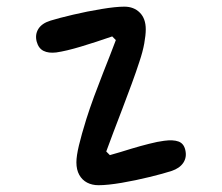

<svg xmlns="http://www.w3.org/2000/svg" viewBox="-20 -546 660 571"><path d="M207.2 -63.2Q207.2 -82 214.7 -113.5Q222.2 -145 236.8 -192Q246.5 -222.7 259.8 -259Q273.2 -295.3 286.8 -329.8Q297.2 -356 307.2 -381.6Q317.2 -407.2 324.5 -426.8L313.7 -437.7Q264.8 -420.7 220.9 -407.5Q177 -394.3 147.2 -390Q124.2 -387.3 109.5 -394.7Q94.8 -402 89.3 -421.5Q83.5 -442.7 93.9 -459.7Q104.3 -476.7 130.3 -484.7Q154.8 -492.3 197.3 -502.3Q239.8 -512.3 282.1 -519.2Q324.3 -526.2 349.7 -526.2Q378.2 -526.2 395.8 -508.4Q413.5 -490.7 413.5 -458.7Q413.5 -441.7 409 -416.7Q404.5 -391.7 394.3 -361.7Q385.3 -333.7 371.7 -296.7Q358 -259.7 344.3 -223.5Q314 -144.8 296 -95.5L306.7 -84.7Q321.8 -88.8 337.9 -93.7Q354 -98.5 370.8 -103.8Q397 -111.7 423.2 -118.3Q449.3 -125 468 -127.3Q494.8 -131 510.7 -125.2Q526.5 -119.5 531 -100.3Q536.2 -78.5 525.2 -62Q514.3 -45.5 490 -37.5Q466.5 -29.8 425.2 -19.7Q383.8 -9.5 341.8 -2.3Q299.8 4.8 272.8 4.8Q254 4.8 239.1 -2.9Q224.2 -10.7 215.7 -26Q207.2 -41.3 207.2 -63.2Z"/></svg>

Font: Monaspace Radon Var
Style: Regular
Weight: 400
Designer: Riley Cran and the Lettermatic Team
Version: Version 1.000 (Monaspace Radon Var)